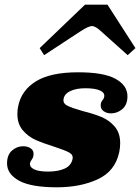

<svg xmlns="http://www.w3.org/2000/svg" viewBox="-20 -788 597 818"><path d="M149 -583 342 -768H438L557 -583L524 -553L409 -656Q386 -677 372 -677Q358 -677 325 -656L168 -553ZM10 -92Q10 -128 31 -146.5Q52 -165 79 -165Q97 -165 110 -156.5Q123 -148 123 -133Q123 -119 116.5 -110Q110 -101 108 -94Q105 -77 124.5 -67Q144 -57 185 -57Q227 -57 255 -69.5Q283 -82 289 -110Q293 -128 275 -138Q257 -148 211 -163Q163 -178 131.5 -192Q100 -206 77 -233Q54 -260 54 -303Q54 -321 58 -338Q72 -404 134 -442Q196 -480 313 -480Q422 -480 472.5 -452Q523 -424 523 -378Q523 -342 501.5 -323.5Q480 -305 453 -305Q435 -305 422 -314Q409 -323 409 -339Q409 -352 416 -360Q423 -368 424 -376Q427 -393 406 -402.5Q385 -412 343 -412Q306 -412 280.5 -400.5Q255 -389 251 -367Q247 -348 266.5 -338Q286 -328 332 -315Q380 -303 412.5 -289.5Q445 -276 468.5 -249Q492 -222 492 -178Q492 -159 488 -140Q471 -59 397 -24.5Q323 10 222 10Q113 10 61.5 -18Q10 -46 10 -92Z"/></svg>

Font: Taviraj Black
Style: Italic
Weight: 900
Italic angle: -12°
Designer: Katatrad Team
Foundry: CadsonDemak
Version: Version 1.001